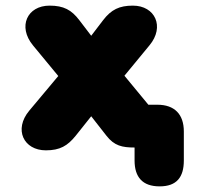

<svg xmlns="http://www.w3.org/2000/svg" viewBox="-20 -524 698 682"><path d="M547 138C608 138 633 105 633 46V-57C633 -118 600 -152 539 -152H507L422 -255L511 -363C566 -429 531 -504 452 -504C404 -504 375 -490 346 -452L304 -397L262 -452C234 -489 206 -504 156 -504C77 -504 42 -430 97 -363L187 -254L84 -131C28 -64 64 10 143 10C193 10 220 -6 249 -42L304 -111L358 -42C386 -6 414 0 458 0V46C458 105 486 138 547 138Z"/></svg>

Font: SN Pro Black
Style: Regular
Weight: 900
Designer: Tobias Whetton
Foundry: Supernotes
Version: Version 1.001;Glyphs 3.2 (3249)